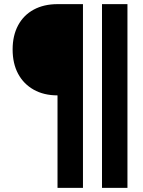

<svg xmlns="http://www.w3.org/2000/svg" viewBox="-20 -718 690 928"><path d="M258 190V-257Q192 -257 143 -284.5Q94 -312 67.5 -361.5Q41 -411 41 -479Q41 -546 67.5 -595.5Q94 -645 143 -671.5Q192 -698 258 -698H381V190ZM473 190V-698H596V190Z"/></svg>

Font: Azeret Mono Thin SemiBold
Style: Regular
Weight: 600
Version: Version 1.002